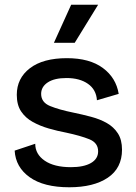

<svg xmlns="http://www.w3.org/2000/svg" viewBox="-20 -779 576 812"><path d="M273 13Q165 13 105.5 -29.5Q46 -72 42 -142L129 -171Q129 -127 169 -99.5Q209 -72 280 -72Q334 -72 364.5 -89.5Q395 -107 395 -139Q395 -175 358 -190Q321 -205 260 -218Q223 -225 186.5 -235.5Q150 -246 119 -263Q88 -280 69.5 -307.5Q51 -335 51 -378Q51 -448 106.5 -490.5Q162 -533 263 -533Q359 -533 415 -491.5Q471 -450 482 -382L390 -355Q387 -400 352 -424.5Q317 -449 261 -449Q210 -449 182 -430.5Q154 -412 154 -382Q154 -346 192 -330.5Q230 -315 289 -303Q328 -295 365.5 -285Q403 -275 432 -258.5Q461 -242 478.5 -215Q496 -188 496 -146Q496 -68 436 -27.5Q376 13 273 13ZM296 -598H208L281 -759H395Z"/></svg>

Font: Bricolage Grotesque 10pt Medium
Style: Regular
Weight: 500
Designer: Mathieu Triay
Foundry: Atelier Triay
Version: Version 1.000; ttfautohint (v1.8.4.7-5d5b);gftools[0.9.32]